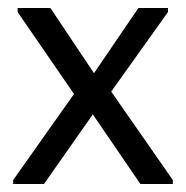

<svg xmlns="http://www.w3.org/2000/svg" viewBox="-20 -460 465 480"><path d="M400 -430 258 -231 412 -10V0H331L212 -174L90 0H13V-10L165 -225L24 -430V-440H106L215 -277L326 -440H400Z"/></svg>

Font: Tilda Sans
Style: Regular
Weight: 400
Designer: ParaType Ltd
Foundry: ParaType Ltd
Version: Version 1.002W